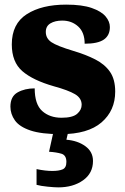

<svg xmlns="http://www.w3.org/2000/svg" viewBox="-20 -570 542 830"><path d="M243 10Q159 10 111.5 -6Q64 -22 44.5 -49.5Q25 -77 25 -109Q25 -153 56 -170.5Q87 -188 130 -188Q130 -119 162.5 -90Q195 -61 246 -61Q294 -61 313.5 -78Q333 -95 333 -117Q333 -146 304 -163Q275 -180 213 -197Q122 -223 76.5 -262.5Q31 -302 31 -378Q31 -467 95.5 -508.5Q160 -550 266 -550Q335 -550 376.5 -535.5Q418 -521 436.5 -499Q455 -477 455 -453Q455 -417 429 -399Q403 -381 346 -381Q346 -430 318 -455.5Q290 -481 249 -481Q218 -481 198 -469Q178 -457 178 -432Q178 -404 202.5 -387.5Q227 -371 297 -350Q351 -334 392 -313Q433 -292 455.5 -259.5Q478 -227 478 -174Q478 -92 419 -41Q360 10 243 10ZM232 240Q216 240 186 237Q156 234 138 229V161Q176 169 206 169Q235 169 251 162Q267 155 267 130Q267 101 245.5 94.5Q224 88 192 86L213 -9H277L267 34Q316 38 349 62Q382 86 382 126Q382 179 339 209.5Q296 240 232 240Z"/></svg>

Font: Noto Serif Black
Style: Regular
Weight: 900
Designer: Monotype Design Team
Foundry: Monotype Imaging Inc.
Version: Version 2.014; ttfautohint (v1.8.4.7-5d5b)